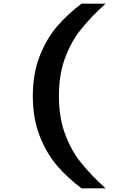

<svg xmlns="http://www.w3.org/2000/svg" viewBox="-20 -821 660 1041"><path d="M552.3 200H421.6Q349.4 145.5 292.5 80.9Q235.6 16.3 196.8 -79.5Q157.9 -175.4 157.9 -300.5Q157.9 -425.1 196.8 -521Q235.6 -616.8 292.7 -681.7Q349.8 -746.6 421.6 -801H552.3Q471.2 -727.8 417.7 -660.3Q364.2 -592.8 331.8 -504Q299.4 -415.2 299.4 -300.5Q299.4 -185.8 331.8 -97Q364.2 -8.2 417.7 59.3Q471.2 126.8 552.3 200Z"/></svg>

Font: Monaspace Neon Var ExtraLight
Style: Regular
Weight: 200
Designer: Riley Cran and the Lettermatic Team
Version: Version 1.200 (Monaspace Neon Var)